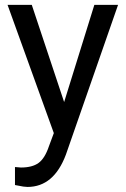

<svg xmlns="http://www.w3.org/2000/svg" viewBox="-20 -548 513 782"><path d="M241.2 -132.3 364.3 -528.3H460.9L248.5 81.5Q199.2 213.4 91.8 213.4L74.7 211.9L41 205.6V132.3L65.4 134.3Q111.3 134.3 137 115.7Q162.6 97.2 179.2 47.9L199.2 -5.9L10.7 -528.3H109.4Z"/></svg>

Font: APIMedia Roboto
Style: Regular
Weight: 400
Designer: Google
Version: Version 2.137; 2017